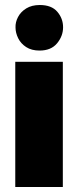

<svg xmlns="http://www.w3.org/2000/svg" viewBox="-20 -747 312 767"><path d="M41 -500H231V0H41ZM42 -637Q41 -658 52 -679Q63 -700 85 -713.5Q107 -727 139 -727Q186 -727 209 -700Q232 -673 232 -638Q232 -603 208 -574Q184 -545 138 -545Q106 -545 84.5 -559Q63 -573 52.5 -594.5Q42 -616 42 -637Z"/></svg>

Font: Moderustic ExtraBold
Style: Regular
Weight: 800
Designer: Tural Alisoy
Foundry: TAFT Foundry
Version: Version 2.120